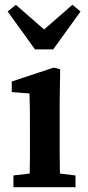

<svg xmlns="http://www.w3.org/2000/svg" viewBox="-20 -781 366 801"><path d="M36 0V-49L104 -57Q105 -95 105 -137Q105 -179 105 -213V-264Q105 -302 104.5 -331Q104 -360 103 -391L29 -397V-441L204 -499L231 -492L229 -358V-213Q229 -179 229 -137Q229 -95 230 -57L295 -49V0ZM46 -761 164 -658 282 -761 316 -733 202 -575H126L12 -733Z"/></svg>

Font: Source Serif 4 SmText Semibold
Style: Regular
Weight: 600
Designer: Frank Grießhammer
Foundry: Adobe
Version: Version 4.005;hotconv 1.1.0;makeotfexe 2.6.0